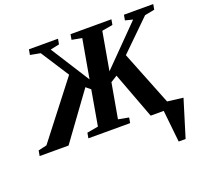

<svg xmlns="http://www.w3.org/2000/svg" viewBox="-201 -825 1288 1209"><g transform="rotate(-20 443.0 -221.0)"><path d="M774.4 0H687L570.8 -310.1L526.9 -282.7L485.4 -48.8L555.7 -35.6L549.3 0H269.5L275.9 -35.6L351.1 -48.8L392.1 -283.7L361.8 -309.1L136.7 0H-57.1L-50.8 -35.6L6.3 -48.8L292.5 -418L170.9 -606.4L103 -619.1L109.4 -654.8H304.2L297.9 -619.1L237.8 -606.4L403.3 -346.2L449.2 -606.4L381.8 -619.1L388.2 -654.8H662.1L655.8 -619.1L583.5 -606.4L538.6 -351.1L790 -606.4L739.7 -619.1L746.1 -654.8H942.4L936 -619.1L870.1 -606.4L670.4 -411.1L814.5 -48.8L919.9 -35.6L843.3 213.4H796.9Z"/></g></svg>

Font: Liberation Serif
Style: Bold Italic
Weight: 700
Italic angle: -16.333°
Designer: Steve Matteson
Foundry: Ascender Corporation
Version: Version 2.1.5